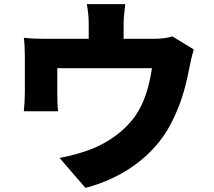

<svg xmlns="http://www.w3.org/2000/svg" viewBox="-20 -846 1040 935"><path d="M924 -605 819 -669C799 -662 772 -657 728 -657H582V-724C582 -757 584 -776 590 -826H403C411 -776 412 -757 412 -724V-657H203C163 -657 133 -658 96 -662C100 -637 101 -594 101 -571C101 -532 101 -432 101 -399C101 -368 99 -333 96 -304H263C260 -326 259 -361 259 -386C259 -417 259 -483 259 -514H720C706 -423 683 -343 635 -276C581 -203 505 -153 433 -123C386 -104 322 -86 270 -77L396 69C571 24 729 -84 811 -241C857 -329 882 -410 902 -515C906 -535 915 -579 924 -605Z"/></svg>

Font: Noto Sans CJK HK Black
Style: Regular
Weight: 900
Designer: Ryoko NISHIZUKA 西塚涼子 (kana, bopomofo & ideographs); Paul D. Hunt (Latin, Greek & Cyrillic); Sandoll Communications 산돌커뮤니
Foundry: Adobe
Version: Version 2.004;hotconv 1.0.118;makeotfexe 2.5.65603